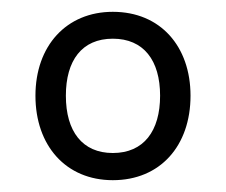

<svg xmlns="http://www.w3.org/2000/svg" viewBox="-20 -575 382 325"><path d="M171 -270C251 -270 302.5 -328 302.5 -413C302.5 -496.5 251.5 -555 171 -555C92.5 -555 40 -497.5 40 -413C40 -328.5 91.5 -270 171 -270ZM171 -316C119.5 -316 91.5 -352.5 91.5 -413C91.5 -472.5 118.5 -509.5 171 -509.5C223 -509.5 251 -473 251 -413C251 -353.5 223.5 -316 171 -316Z"/></svg>

Font: Vela Sans Light
Style: Regular
Weight: 300
Designer: Principal design: Mikhail Sharanda - project Manrope.
Design modification: Ravid Balaliev
Foundry: Mikhail Sharanda
Version: Version 1.001